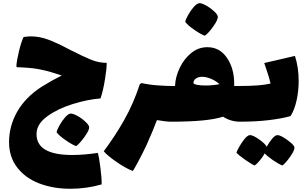

<svg xmlns="http://www.w3.org/2000/svg" viewBox="-20 -718 1904 1188"><path d="M602 -109Q524 -103 431 -74.5Q338 -46 272 2Q206 50 206 112Q206 241 427 241Q500 241 585 228Q593 252 601.5 321Q610 390 609 423Q515 450 415 450Q309 450 223 417Q137 384 86.5 318.5Q36 253 36 161Q36 62 86.5 -27Q137 -116 239 -182Q307 -224 362 -251Q288 -276 239 -286Q193 -297 115 -301L86 -302L81 -307Q84 -347 98 -404Q112 -461 126 -489Q155 -493 170 -493Q224 -493 278 -473Q332 -453 409 -412Q491 -370 541 -349.5Q591 -329 640 -329Q641 -298 630 -230Q618 -155 602 -109ZM531 65Q536 83 504 127.5Q472 172 451 186Q426 177 385.5 149Q345 121 330 100Q333 85 348 58Q363 31 382 9Q401 -13 415 -15Q428 -17 455 -3Q482 11 505 32Q528 53 531 65Z M1071 -76Q1071 -19 1064 8Q1057 35 1039 35Q1007 35 951 25Q928 87 887 179Q859 238 833.5 285Q808 332 802 340Q758 324 697 281Q647 247 622 218Q694 121 747 27Q807 -79 845 -197L856 -204Q906 -193 959 -189.5Q1012 -186 1039 -186Q1058 -186 1064.5 -159Q1071 -132 1071 -76Z M1498 -76Q1498 -19 1491 8Q1484 35 1466 35Q1408 35 1360 4Q1267 35 1039 35Q1021 35 1014 8Q1007 -19 1007 -76Q1007 -132 1013.5 -159Q1020 -186 1039 -186H1063Q1065 -241 1091.5 -297Q1118 -353 1162.5 -389.5Q1207 -426 1263 -426Q1339 -426 1384 -360.5Q1429 -295 1429 -201V-186H1466Q1485 -186 1491.5 -159Q1498 -132 1498 -76ZM1338 -197Q1317 -217 1288 -229.5Q1259 -242 1232 -243Q1208 -243 1192 -232Q1176 -221 1177 -203Q1188 -189 1253 -189Q1294 -189 1338 -197ZM1126 -583Q1129 -598 1144 -625Q1159 -652 1178 -674Q1197 -696 1212 -698Q1225 -700 1251.5 -686Q1278 -672 1301.5 -651Q1325 -630 1327 -618Q1332 -600 1300.5 -555.5Q1269 -511 1247 -497Q1222 -506 1181.5 -534Q1141 -562 1126 -583Z M1828 -217Q1828 -154 1815 -96Q1802 -38 1778 0Q1728 15 1646 25Q1564 35 1466 35Q1448 35 1441 8Q1434 -19 1434 -76Q1434 -132 1440.5 -159Q1447 -186 1466 -186Q1593 -186 1654 -201Q1645 -241 1631 -280.5Q1617 -320 1615 -328L1805 -372Q1828 -301 1828 -217ZM1727 306Q1704 297 1669.5 273.5Q1635 250 1618 231Q1606 253 1587 275.5Q1568 298 1556 306Q1533 296 1496 270Q1459 244 1443 227Q1451 202 1479.5 160Q1508 118 1527 118Q1546 118 1584 145Q1622 172 1630 190Q1647 160 1665 139Q1683 118 1697 118Q1716 118 1757 147.5Q1798 177 1802 193Q1804 211 1775.5 251.5Q1747 292 1727 306Z"/></svg>

Font: Lalezar
Style: Regular
Weight: 400
Designer: Borna Izadpanah
Foundry: Borna Izadpanah
Version: Version 1.003;November 28, 2018;FontCreator 11.5.0.2421 64-b